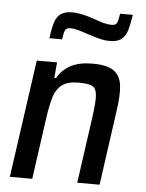

<svg xmlns="http://www.w3.org/2000/svg" viewBox="-53 -786 632 829"><g transform="rotate(5 263.0 -371.5)"><path d="M21 0ZM353 -284Q363 -354 360.5 -383.5Q358 -413 341.5 -422Q325 -431 281 -431Q235 -431 210.5 -413Q186 -395 175 -361Q164 -327 155 -264L118 0H21L93 -510H181L175 -442H182Q203 -479 240 -498.5Q277 -518 335 -518Q398 -518 426.5 -497.5Q455 -477 460.5 -436Q466 -395 455 -322L410 0H313ZM399 -622Q377 -622 355.5 -627.5Q334 -633 300 -644Q280 -651 260.5 -656.5Q241 -662 227 -662Q209 -662 203.5 -652Q198 -642 194 -611H139Q145 -657 153 -681.5Q161 -706 178.5 -718.5Q196 -731 229 -731Q268 -731 329 -709Q348 -702 367 -697Q386 -692 401 -692Q418 -692 423.5 -701.5Q429 -711 434 -743H489Q482 -697 474 -672.5Q466 -648 449 -635Q432 -622 399 -622Z"/></g></svg>

Font: Assailand Medium
Style: Italic
Weight: 500
Italic angle: -8°
Designer: Hector Gatti with collaboration of the Omnibus-Type team
Foundry: Omnibus-Type
Version: Version 0.072;October 19, 2019;FontCreator 12.0.0.2547 64-bi